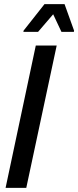

<svg xmlns="http://www.w3.org/2000/svg" viewBox="-20 -908 378 928"><path d="M7 0 153 -688H254L107 0ZM93 -754 94 -760 195 -888H292L338 -760L337 -754H277L237 -839L164 -754Z"/></svg>

Font: Saira Condensed Medium
Style: Italic
Weight: 500
Width: 3
Italic angle: -12°
Designer: Hector Gatti with collaboration of the Omnibus-Type team
Foundry: Omnibus-Type
Version: Version 1.101